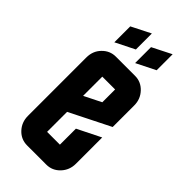

<svg xmlns="http://www.w3.org/2000/svg" viewBox="-234 -794 849 849"><g transform="rotate(45 190.0 -370.0)"><path d="M210 -694.8 299.8 -740.2V-640.1L210 -595.2ZM80.1 -694.8 169.9 -740.2V-640.1L80.1 -595.2ZM40 -460Q40 -501 66.4 -527.8Q92.8 -555.2 129.9 -555.2H250Q287.1 -555.2 313.5 -527.3Q339.8 -499.5 339.8 -460V-325.2L149.9 -230V-105H230V-205.1L339.8 -259.8V-95.2Q339.8 -55.7 313.5 -27.8Q287.1 0 250 0H129.9Q92.3 0 66.4 -27.3Q40 -55.2 40 -95.2ZM230 -370.1V-450.2H149.9V-330.1Z"/></g></svg>

Font: Horta
Style: Regular
Weight: 600
Width: 3
Version: Version 0.11